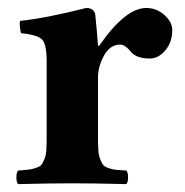

<svg xmlns="http://www.w3.org/2000/svg" viewBox="-20 -464 468 486"><path d="M228 -268.1V-120.1Q228 -99.1 228.8 -85.7Q229.5 -72.3 233.2 -62.3Q236.8 -52.2 240.7 -47.1Q244.6 -42 254.4 -38.6Q264.2 -35.2 272.9 -34.2Q281.7 -33.2 299.8 -32.2Q304.2 -27.8 304.2 -15.1Q304.2 -2.4 299.8 2Q213.9 0 164.1 0Q109.9 0 25.9 2Q21.5 -2.4 21.5 -15.1Q21.5 -27.8 25.9 -32.2Q44.4 -33.7 52.7 -34.7Q61 -35.6 71.3 -39.1Q81.5 -42.5 85.2 -47.4Q88.9 -52.2 92.8 -62.3Q96.7 -72.3 97.4 -85.7Q98.1 -99.1 98.1 -120.1V-309.1Q98.1 -351.6 86.7 -363.8Q75.2 -376 33.2 -379.9Q31.7 -384.8 30.5 -395.5Q29.3 -406.2 30.8 -411.1Q96.7 -418 198.2 -443.8Q208.5 -443.8 214.4 -439Q220.2 -434.1 221.2 -426.8Q226.1 -377.9 228 -348.1H231Q297.4 -443.8 350.1 -443.8Q376.5 -443.8 396.2 -426Q416 -408.2 416 -388.2Q416 -357.4 398.7 -336.7Q381.3 -315.9 358.9 -315.9Q326.2 -315.9 312 -332Q296.9 -351.1 284.2 -351.1Q258.3 -351.1 243.2 -323.2Q228 -295.4 228 -268.1Z"/></svg>

Font: Common Serif
Style: Bold
Weight: 700
Designer: Philipp H. Poll, Khaled Hosny
Foundry: Stefan Peev, Context Ltd.
Version: Version 1.026